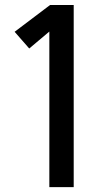

<svg xmlns="http://www.w3.org/2000/svg" viewBox="-20 -768 398 788"><path d="M182.5 0V-638.5L100 -569L40 -637.5L185.5 -747.5H282.5V0Z"/></svg>

Font: Junction Medium
Style: Regular
Weight: 500
Designer: Caroline Hadilaksono
Foundry: Caroline Hadilaksono, Tyler Finck, The League of Moveable Type
Version: Version 2.000; ttfautohint (v1.8.3)